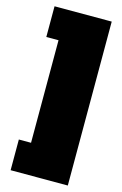

<svg xmlns="http://www.w3.org/2000/svg" viewBox="-130 -864 619 973"><g transform="rotate(15 180.0 -378.0)"><path d="M30 -647V-808H330V52H30V-109H94V-647Z"/></g></svg>

Font: Mantou Sans
Style: Regular
Weight: 400
Designer: Mant0u / artakana
Foundry: Mant0u / artakana
Version: Version 1.001;October 22, 2023;FontCreator 14.0.0.2901 64-bi